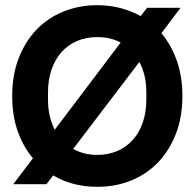

<svg xmlns="http://www.w3.org/2000/svg" viewBox="-20 -710 749 740"><path d="M355 10Q259 10 185 -34L159 0H31L107 -100Q69 -145 48 -205Q27 -265 27 -340Q27 -421 52 -485.5Q77 -550 120.5 -595.5Q164 -641 224.5 -665.5Q285 -690 355 -690Q402 -690 444 -679Q486 -668 522 -648L547 -680H676L602 -582Q640 -537 661.5 -476Q683 -415 683 -340Q683 -259 658 -194.5Q633 -130 589.5 -84.5Q546 -39 486 -14.5Q426 10 355 10ZM165 -327Q165 -260 191 -210L445 -546Q406 -567 355 -567Q312 -567 277 -552Q242 -537 217 -509Q192 -481 178.5 -441.5Q165 -402 165 -353ZM262 -136Q303 -113 355 -113Q397 -113 432 -128Q467 -143 492 -171Q517 -199 530.5 -238.5Q544 -278 544 -327V-353Q544 -423 517 -471Z"/></svg>

Font: CyStack Display
Style: Bold
Weight: 700
Designer: Weizhong Zhang
Foundry: 本地遙控
Version: Version 1.000;Glyphs 3.1.2 (3151)